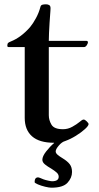

<svg xmlns="http://www.w3.org/2000/svg" viewBox="-20 -652 459 893"><path d="M14 -439Q14 -449 18 -452.5Q22 -456 30 -459Q78 -478 120 -526Q134 -543 147.5 -568Q161 -593 168 -620Q170 -628 177 -630Q184 -632 194 -632Q202 -632 208.5 -628.5Q215 -625 215 -614Q215 -608 214.5 -601.5Q214 -595 213 -581Q212 -568 210.5 -545Q209 -522 208 -499Q207 -476 207 -462H381Q389 -462 389 -455Q389 -450 383.5 -441.5Q378 -433 370 -433H207V-116Q207 -93 219.5 -72Q232 -51 273 -51Q296 -51 316.5 -62.5Q337 -74 349 -84Q355 -89 360 -92.5Q365 -96 369 -96Q375 -96 383.5 -87.5Q392 -79 392 -75Q392 -67 375 -51.5Q358 -36 333 -20.5Q308 -5 283 4Q268 8 253.5 25Q239 42 239 52Q239 60 247.5 67.5Q256 75 271 84Q294 98 304.5 112Q315 126 315 148Q315 175 294 198Q273 221 219 221Q209 221 190 216.5Q171 212 156 205.5Q141 199 141 195Q141 173 157 173Q160 173 167.5 176Q175 179 182 182Q190 185 203.5 188Q217 191 222 191Q253 191 253 170Q253 159 243.5 150.5Q234 142 218 132Q202 123 189.5 113Q177 103 177 91Q177 75 194.5 52.5Q212 30 232 13L231 12Q163 12 129 -18Q95 -48 95 -104V-433H21Q14 -433 14 -439Z"/></svg>

Font: Monomakh
Style: Regular
Weight: 400
Version: Version 1.200; ttfautohint (v1.8.4.7-5d5b)